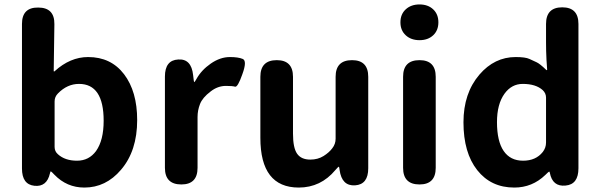

<svg xmlns="http://www.w3.org/2000/svg" viewBox="-20 -831 2705 865"><path d="M360 14Q281 14 225 -44Q211 -59 209 -59Q207 -59 205 -50Q191 12 135 6Q79 0 79 -72V-723Q79 -798 152 -797Q226 -797 225 -722L222 -512Q222 -507 226 -510Q296 -574 377 -574Q480 -574 539 -496.5Q598 -419 598 -290Q598 -151 525 -66Q457 14 360 14ZM413 -151Q447 -199 447 -287Q447 -453 336 -453Q283 -453 241 -410Q226 -395 226 -374V-169Q226 -149 241 -136Q273 -107 327 -107Q381 -107 413 -151Z M797 0Q723 0 723 -75V-486Q723 -560 783 -563Q842 -567 850 -493L853 -468Q854 -461 855.5 -461Q857 -461 865 -475Q887 -515 929.5 -544.5Q972 -574 1016 -574Q1053 -574 1073.5 -565.5Q1094 -557 1072 -497Q1051 -437 1039 -440.5Q1027 -444 998 -444Q961 -444 929 -419Q892 -391 881 -362Q870 -334 870 -304V-75Q870 0 797 0Z M1326 14Q1153 14 1153 -210V-485Q1153 -560 1227 -560Q1300 -560 1300 -485V-229Q1300 -165 1318.5 -138.5Q1337 -112 1378 -112Q1412 -112 1437.5 -128Q1463 -144 1477 -163Q1492 -182 1492 -206V-485Q1492 -560 1566 -560Q1639 -560 1639 -485V-73Q1639 0 1580 4Q1520 8 1510 -65L1509 -72Q1508 -80 1506 -80Q1504 -80 1491 -65Q1425 14 1326 14Z M1870 0Q1796 0 1796 -75V-485Q1796 -560 1870 -560Q1943 -560 1943 -485V-75Q1943 0 1870 0ZM1870 -650Q1832 -650 1808 -672Q1784 -694 1784 -730.5Q1784 -767 1808 -789Q1832 -811 1870 -811Q1908 -811 1931.5 -789Q1955 -767 1955 -730.5Q1955 -694 1931.5 -672Q1908 -650 1870 -650Z M2297 14Q2192 14 2130 -64.5Q2068 -143 2068 -280Q2068 -411 2140 -495Q2208 -574 2303 -574Q2347 -574 2365 -565.5Q2383 -557 2397.5 -550.5Q2412 -544 2441 -516Q2445 -513 2445 -518L2442 -562Q2440 -601 2440 -640V-723Q2440 -798 2513 -798Q2586 -798 2586 -723V-73Q2586 0 2528 5Q2469 11 2457 -53Q2456 -58 2454 -58Q2452 -58 2437 -43Q2378 14 2297 14ZM2425 -146Q2440 -165 2440 -189V-391Q2440 -411 2425 -425Q2394 -453 2335 -453Q2285 -453 2253 -409Q2219 -362 2219 -281Q2219 -195 2249 -151Q2279 -107 2336.5 -107Q2394 -107 2425 -146Z"/></svg>

Font: Resource Han Rounded JP
Style: Bold
Weight: 700
Designer: Cyano Hao (round all glyphs); Ryoko NISHIZUKA 西塚涼子 (kana, bopomofo & ideographs); Paul D. Hunt (Latin, Greek & Cyrillic)
Foundry: Cyano Hao
Version: 0.990